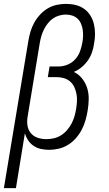

<svg xmlns="http://www.w3.org/2000/svg" viewBox="-39 -763 559 988"><path d="M-19 205 107 -553Q111 -577 118 -600.5Q125 -624 137 -646Q149 -668 167 -687.5Q185 -707 207 -720Q229 -733 253.5 -738Q278 -743 301 -743Q327 -743 351 -737Q375 -731 394.5 -717Q414 -703 426.5 -682.5Q439 -662 444.5 -638Q450 -614 450 -588.5Q450 -563 445 -538Q442 -516 434.5 -494Q427 -472 413.5 -452.5Q400 -433 381.5 -417.5Q363 -402 341 -393Q366 -381 383.5 -359Q401 -337 409.5 -310Q418 -283 417.5 -253Q417 -223 412 -194Q408 -169 401 -144.5Q394 -120 382 -96.5Q370 -73 352 -52.5Q334 -32 311.5 -18Q289 -4 263.5 2Q238 8 214 8Q192 8 171.5 3.5Q151 -1 134 -12.5Q117 -24 106 -40.5Q95 -57 89 -77L43 205ZM199 -47Q219 -47 238.5 -51.5Q258 -56 275.5 -67Q293 -78 306.5 -94Q320 -110 329.5 -128Q339 -146 344.5 -165.5Q350 -185 353 -204Q356 -223 357 -242.5Q358 -262 354.5 -280Q351 -298 343.5 -314.5Q336 -331 322.5 -343Q309 -355 291 -360.5Q273 -366 254 -366H207L216 -421H263Q286 -421 309 -430.5Q332 -440 348.5 -458.5Q365 -477 373 -499.5Q381 -522 385 -545Q388 -561 388.5 -578Q389 -595 386.5 -611Q384 -627 377.5 -642Q371 -657 359.5 -667.5Q348 -678 332.5 -683Q317 -688 300 -688Q283 -688 265.5 -683Q248 -678 233 -667.5Q218 -657 206.5 -642Q195 -627 187 -611Q179 -595 174 -578Q169 -561 166 -544L103 -162Q99 -139 102.5 -116.5Q106 -94 120 -77.5Q134 -61 155 -54Q176 -47 199 -47Z"/></svg>

Font: Iosevka Slab Light Oblique
Style: Regular
Weight: 300
Italic angle: -9°
Monospace: yes
Designer: Belleve Invis
Foundry: Belleve Invis
Version: Version 11.1.1; ttfautohint (v1.8.3)